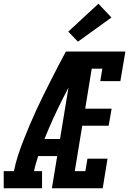

<svg xmlns="http://www.w3.org/2000/svg" viewBox="-62 -1012 694 1032"><path d="M-42 0V-92H13Q21 -134 34.5 -175.5Q48 -217 64 -257.5Q80 -298 97 -338.5Q114 -379 132.5 -419Q151 -459 170.5 -498.5Q190 -538 210 -577.5Q230 -617 250.5 -656.5Q271 -696 292 -735H338L335 -715L386 -691Q328 -586 274.5 -480Q221 -374 177 -265H261L245 -173H143Q137 -153 131 -133Q125 -113 121 -92H164V0ZM217 0 338 -735H612L585 -576H477L488 -643H431L396 -428H538L522 -336H380L340 -92H397L408 -159H516L490 0ZM357 -788 305 -842 467 -992 537 -918Z"/></svg>

Font: Iosevka Curly Slab SmBdExObl
Style: Regular
Weight: 600
Width: 7
Italic angle: -9°
Monospace: yes
Designer: Belleve Invis
Foundry: Belleve Invis
Version: Version 11.1.0; ttfautohint (v1.8.3)